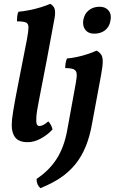

<svg xmlns="http://www.w3.org/2000/svg" viewBox="-20 -730 596 998"><path d="M124 9Q79 9 60 -14.5Q41 -38 41 -79Q41 -92 42.5 -108.5Q44 -125 48.5 -152.5Q53 -180 61.5 -226Q70 -272 84.5 -344.5Q99 -417 120 -525Q128 -568 128 -588Q128 -608 114 -613.5Q100 -619 68 -619Q68 -632 69.5 -645.5Q71 -659 76 -669Q100 -671 131 -677Q162 -683 191.5 -692Q221 -701 241 -710Q258 -701 263.5 -685Q269 -669 264 -638Q244 -527 223.5 -420Q203 -313 183 -211Q171 -152 169 -122.5Q167 -93 171.5 -84Q176 -75 185 -75Q194 -75 205 -80.5Q216 -86 231 -99Q239 -91 245 -79.5Q251 -68 253 -57Q226 -28 191.5 -9.5Q157 9 124 9ZM190 248Q170 231 170 200Q235 157 274 96.5Q313 36 329 -51L374 -298Q380 -330 378.5 -346.5Q377 -363 364 -369.5Q351 -376 319 -376Q319 -389 321 -401.5Q323 -414 328 -426Q352 -428 380.5 -434Q409 -440 436 -449Q463 -458 482 -467Q498 -458 506 -446Q514 -434 514 -410Q514 -386 505 -338L459 -90Q447 -21 425.5 31.5Q404 84 371.5 124Q339 164 294.5 194Q250 224 190 248ZM469 -555Q439 -555 423.5 -575Q408 -595 413 -626Q419 -659 442 -677Q465 -695 498 -695Q528 -695 544.5 -675Q561 -655 554 -622Q549 -591 526.5 -573Q504 -555 469 -555Z"/></svg>

Font: Vollkorn SemiBold
Style: Italic
Weight: 600
Italic angle: -11°
Designer: Friedrich Althausen
Foundry: Friedrich Althausen
Version: Version 5.000